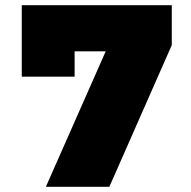

<svg xmlns="http://www.w3.org/2000/svg" viewBox="-20 -721 739 741"><path d="M64 -701H643V-547L402 0H157L388 -523H268V-425H64Z"/></svg>

Font: Argentum Sans Black
Style: Regular
Weight: 900
Designer: Julieta Ulanovsky (Modified by Cristiano Sobral)
Foundry: Julieta Ulanovsky
Version: Version 1.000; ttfautohint (v1.5.65-e2d9)